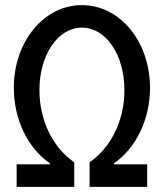

<svg xmlns="http://www.w3.org/2000/svg" viewBox="-20 -730 640 750"><path d="M300 -622C394 -622 466 -516 466 -378C466 -260 414 -154 330 -96V0H555V-88H425V-92C511 -151 566 -263 566 -387C566 -567 449 -710 300 -710C151 -710 34 -567 34 -387C34 -263 89 -151 175 -92V-88H45V0H270V-96C186 -154 134 -260 134 -378C134 -516 206 -622 300 -622Z"/></svg>

Font: CommitMono
Style: 500Regular
Weight: 500
Monospace: yes
Designer: Eigil Nikolajsen
Foundry: Eigil Nikolajsen
Version: Version 1.143